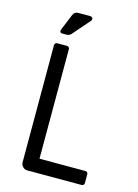

<svg xmlns="http://www.w3.org/2000/svg" viewBox="-130 -951 735 1022"><g transform="rotate(15 237.0 -440.0)"><path d="M90 -36V-681Q90 -687 94 -691Q98 -695 104 -695H158Q164 -695 168 -691Q172 -687 172 -681V-77H425Q431 -77 435 -73Q439 -69 439 -63V-14Q439 -8 435 -4Q431 0 425 0H126Q111 0 100.5 -10.5Q90 -21 90 -36ZM105 -771 142 -861Q150 -880 170 -880H237Q243 -880 247 -876.5Q251 -873 251 -867Q251 -861 247 -857L166 -764Q156 -752 140 -752H116Q108 -752 105 -757.5Q102 -763 105 -771Z"/></g></svg>

Font: Miriam Libre
Style: Regular
Weight: 400
Designer: Michal Sahar
Foundry: Hagilda
Version: Version 1.001